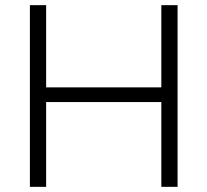

<svg xmlns="http://www.w3.org/2000/svg" viewBox="-20 -725 805 745"><path d="M96 0V-705H159V-386H606V-705H669V0H606V-329H159V0Z"/></svg>

Font: Nunito Sans 11pt Light
Style: Regular
Weight: 300
Version: Version 3.101;gftools[0.9.27]